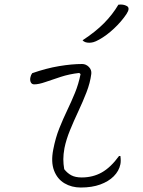

<svg xmlns="http://www.w3.org/2000/svg" viewBox="-20 -822 640 858"><path d="M124 -495Q187 -517 244 -526.5Q301 -536 347 -536Q364 -536 377 -523Q390 -510 388 -492Q383 -452 366.5 -409.5Q350 -367 330 -324.5Q310 -282 293 -240.5Q276 -199 268 -160Q263 -132 263 -110.5Q263 -89 267 -66Q281 -48 299 -38.5Q317 -29 345 -29Q395 -29 435 -51.5Q475 -74 512 -125H518Q521 -103 518 -88Q512 -58 488 -34Q465 -11 428 2.5Q391 16 341 16Q300 16 268 -3Q236 -22 221.5 -60Q207 -98 218 -154Q228 -206 245 -248.5Q262 -291 280.5 -329.5Q299 -368 315 -407Q331 -446 340 -491L334 -496Q290 -491 251.5 -478.5Q213 -466 183 -455.5Q153 -445 133 -445Q122 -445 117.5 -454.5Q113 -464 116 -477Q118 -487 124 -495ZM509 -801Q531 -804 547 -795Q563 -786 545 -759Q523 -726 489.5 -694.5Q456 -663 423 -645Q407 -636 397 -633.5Q387 -631 379 -631Q358 -631 349 -642Q407 -680 445 -718.5Q483 -757 509 -801Z"/></svg>

Font: Recursive Mn Csl St Lt
Style: Italic
Weight: 300
Italic angle: -15°
Monospace: yes
Version: Version 1.079;hotconv 1.0.112;makeotfexe 2.5.65598; ttfautoh